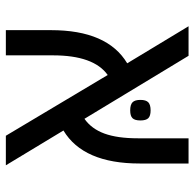

<svg xmlns="http://www.w3.org/2000/svg" viewBox="-24 -624 649 640"><g transform="rotate(-90 300.0 -304.5)"><path d="M158.5 -169V0H74.5V-163Q74.5 -351 184.5 -417L68.5 -609H167L369.5 -269.5Q435 -316 435 -452V-609H519V-458.5Q519 -270.5 408.5 -204.5L532 0H433.5L223.5 -347Q190 -323.5 174.2 -280.2Q158.5 -237 158.5 -169ZM218 -160.5Q218 -179 225.5 -186.8Q233 -194.5 251.5 -194.5Q270.5 -194.5 278.5 -186.8Q286.5 -179 286.5 -160.5Q286.5 -142 278.5 -134.2Q270.5 -126.5 251.5 -126.5Q233 -126.5 225.5 -134.2Q218 -142 218 -160.5Z"/></g></svg>

Font: JuliaMono Light
Style: Regular
Weight: 300
Monospace: yes
Designer: cormullion
Foundry: corm
Version: Version 0.054; ttfautohint (v1.8.4)